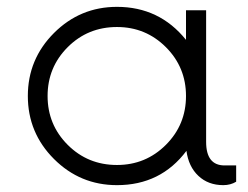

<svg xmlns="http://www.w3.org/2000/svg" viewBox="-20 -530 722 560"><path d="M635 -47.5H668.8V0Q652.5 10 631.2 10Q587.5 10 558.8 -16.9Q530 -43.8 523.8 -90Q448.8 10 321.2 10Q213.8 10 137.5 -66.2Q61.2 -142.5 61.2 -250Q61.2 -357.5 137.5 -433.8Q213.8 -510 321.2 -510Q445 -510 522.5 -413.8V-500H581.2V-116.2Q581.2 -47.5 635 -47.5ZM321.2 -48.8Q405 -48.8 463.8 -107.5Q522.5 -166.2 522.5 -250Q522.5 -333.8 463.8 -392.5Q405 -451.2 321.2 -451.2Q236.2 -451.2 177.5 -392.5Q118.8 -333.8 118.8 -250Q118.8 -166.2 177.5 -107.5Q236.2 -48.8 321.2 -48.8Z"/></svg>

Font: Now Light
Style: Regular
Weight: 300
Designer: Alfredo Marco Pradil
Foundry: Alfredo Marco Pradil
Version: Version 1.002;PS 001.002;hotconv 1.0.88;makeotf.lib2.5.64775